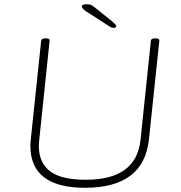

<svg xmlns="http://www.w3.org/2000/svg" viewBox="-20 -884 860 910"><path d="M383 6Q124 6 124 -193Q124 -201 124.5 -208.5Q125 -216 126 -224L175 -690Q176 -702 192 -702H200Q217 -702 215 -690L166 -221Q165 -214 164.5 -207Q164 -200 164 -193Q164 -113 217 -72.5Q270 -32 387 -32Q626 -32 646 -221L695 -690Q696 -702 712 -702H720Q737 -702 735 -690L686 -224Q662 6 383 6ZM518 -752Q510 -752 501 -757.5Q492 -763 477 -773L390 -829Q368 -843 368 -853Q368 -864 392 -864Q405 -864 413.5 -859.5Q422 -855 439 -841L511 -783Q531 -766 531 -760Q531 -752 518 -752Z"/></svg>

Font: Asap Expanded Expanded Thin
Style: Italic
Weight: 100
Width: 7
Italic angle: -6°
Designer: Pablo Cosgaya
Foundry: Omnibus-Type
Version: Version 3.001; ttfautohint (v1.8.4.7-5d5b)